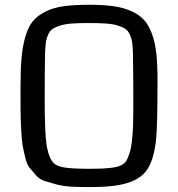

<svg xmlns="http://www.w3.org/2000/svg" viewBox="-20 -759 733 791"><path d="M346.7 11.7Q304.2 11.7 271.2 9.8Q238.3 7.8 210.4 0.2Q182.6 -7.3 162.8 -13.7Q143.1 -20 127.2 -37.8Q111.3 -55.7 101.1 -68.6Q90.8 -81.5 83.5 -111.6Q76.2 -141.6 72.8 -162.8Q69.3 -184.1 67.1 -228.5Q64.9 -272.9 64.7 -304.7Q64.5 -336.4 64.5 -396.5Q64.5 -468.8 68.4 -516.6Q72.3 -564.5 83.7 -605.5Q95.2 -646.5 114 -669.9Q132.8 -693.4 165.3 -710.2Q197.8 -727.1 241 -733.2Q284.2 -739.3 346.7 -739.3Q405.8 -739.3 447.8 -733.4Q489.7 -727.5 522.2 -712.6Q554.7 -697.8 574.5 -675.5Q594.2 -653.3 606.9 -617.2Q619.6 -581.1 624.3 -536.4Q628.9 -491.7 628.9 -427.7Q628.9 -247.1 623.5 -189.9Q614.3 -92.3 578.6 -50.3Q541 -5.4 450.7 6.3Q407.7 11.7 346.7 11.7ZM165.5 -535.6Q164.1 -445.3 164.1 -354Q164.1 -216.3 171.4 -165.5Q183.1 -89.4 215.8 -77.6Q240.2 -63.5 346.7 -63.5Q453.1 -63.5 477.5 -77.6Q486.8 -81.1 494.4 -88.9Q502 -96.7 507.1 -109.9Q512.2 -123 516.1 -136.5Q520 -149.9 522.5 -170.9Q524.9 -191.9 526.4 -208.7Q527.8 -225.6 528.3 -251.7Q528.8 -277.8 529.1 -294.9Q529.3 -312 529.3 -340.3Q529.3 -439 527.8 -535.6Q526.9 -564.9 524.7 -582Q522.5 -599.1 515.4 -615.5Q508.3 -631.8 497.1 -639.6Q485.8 -647.5 465.1 -653.8Q444.3 -660.2 416.5 -662.1Q388.7 -664.1 346.7 -664.1Q304.7 -664.1 276.9 -662.1Q249 -660.2 228.3 -653.8Q207.5 -647.5 196.3 -639.6Q185.1 -631.8 178 -615.5Q170.9 -599.1 168.7 -582Q166.5 -564.9 165.5 -535.6Z"/></svg>

Font: Coda
Style: Regular
Weight: 400
Designer: vernon adams
Foundry: vernon adams
Version: Version 2.001; ttfautohint (v0.8) -r 50 -G 200 -x